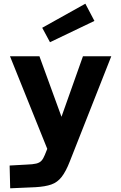

<svg xmlns="http://www.w3.org/2000/svg" viewBox="-20 -781 654 1037"><path d="M34 -477H193L357 -27L323 72H255ZM357 91Q336 145 313 174.5Q290 204 257 215.5Q224 227 172 230L35 236L32 113L123 108Q157 107 175.5 102.5Q194 98 204 87Q214 76 222 56L255 -26H268L428 -477H581ZM208 -631 441 -761 490 -668 250 -553Z"/></svg>

Font: Intel One Mono Light
Style: Regular
Weight: 300
Monospace: yes
Designer: Fred Shallcrass
Foundry: Frere-Jones Type LLC
Version: Version 1.004